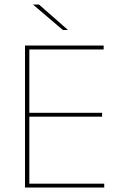

<svg xmlns="http://www.w3.org/2000/svg" viewBox="-20 -844 547 864"><path d="M92.5 0V-639H112V0ZM99 0V-17.5H449V0ZM102.5 -319V-336.5H439.5V-319ZM98 -621.5V-639H446.5V-621.5ZM155.5 -823.5 285.5 -709.5V-709H263L129.5 -822.5V-823.5Z"/></svg>

Font: Anek Latin Medium Thin
Style: Regular
Weight: 250
Version: Version 1.003